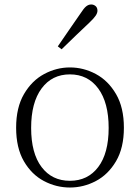

<svg xmlns="http://www.w3.org/2000/svg" viewBox="-20 -823 625 857"><path d="M292 14Q231 14 176 -15Q121 -44 86.5 -103.5Q52 -163 52 -253Q52 -343 87 -403Q122 -463 177 -492.5Q232 -522 292 -522Q353 -522 408 -492.5Q463 -463 498 -403Q533 -343 533 -253Q533 -163 498 -103.5Q463 -44 408 -15Q353 14 292 14ZM292 -16Q372 -16 418.5 -77.5Q465 -139 465 -252Q465 -365 418.5 -428Q372 -491 292 -491Q212 -491 165.5 -428Q119 -365 119 -252Q119 -139 165.5 -77.5Q212 -16 292 -16ZM238 -616Q264 -655 290.5 -692.5Q317 -730 340 -764Q354 -786 364.5 -794.5Q375 -803 387 -803Q398 -803 406.5 -796Q415 -789 415 -775Q415 -765 407 -753Q399 -741 379 -722Q351 -696 319.5 -665.5Q288 -635 255 -603Z"/></svg>

Font: Noto Serif SC ExtraLight ExtraLight
Style: Regular
Weight: 250
Version: Version 2.002-H1;hotconv 1.1.0;makeotfexe 2.6.0